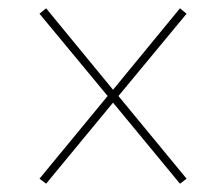

<svg xmlns="http://www.w3.org/2000/svg" viewBox="-20 -593 505 462"><path d="M91 -151 252 -346 413 -151 429 -163 265 -362 429 -560 413 -573 252 -377 91 -573 75 -560 239 -362 75 -163Z"/></svg>

Font: Noto Serif Display Condensed Medium
Style: Italic
Weight: 500
Width: 3
Italic angle: -12°
Designer: Monotype Design Team
Foundry: Monotype Imaging Inc.
Version: Version 2.009